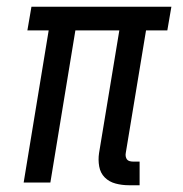

<svg xmlns="http://www.w3.org/2000/svg" viewBox="-20 -540 540 568"><path d="M393 8H361Q341 8 322 3Q303 -2 290 -15Q277 -28 273.5 -47.5Q270 -67 273 -87L333 -450H203L129 0H50L124 -450H61L73 -520H487L475 -450H412L352 -87Q351 -82 352 -77Q353 -72 355.5 -68.5Q358 -65 363 -63.5Q368 -62 373 -62H393Z"/></svg>

Font: Iosevka Term Curly
Style: Italic
Weight: 400
Italic angle: -9°
Designer: Belleve Invis
Foundry: Belleve Invis
Version: Version 32.3.0